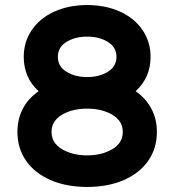

<svg xmlns="http://www.w3.org/2000/svg" viewBox="-20 -730 690 760"><path d="M74 -505C74 -449.7 93.7 -404.3 133 -369C105.7 -350.3 84.8 -327.3 70.5 -300C56.2 -272.7 49 -242 49 -208C49 -164.7 60.3 -126.7 83 -94C105.7 -61.3 137.8 -35.8 179.5 -17.5C221.2 0.8 269.7 10 325 10C380.3 10 428.8 0.8 470.5 -17.5C512.2 -35.8 544.3 -61.3 567 -94C589.7 -126.7 601 -164.7 601 -208C601 -242 593.7 -272.7 579 -300C564.3 -327.3 543.7 -350.3 517 -369C556.3 -405 576 -450.3 576 -505C576 -545 565.2 -580.7 543.5 -612C521.8 -643.3 492 -667.5 454 -684.5C416 -701.5 373 -710 325 -710C277 -710 234 -701.5 196 -684.5C158 -667.5 128.2 -643.3 106.5 -612C84.8 -580.7 74 -545 74 -505ZM407 -446C384.3 -432 357 -425 325 -425C293 -425 265.7 -432 243 -446C220.3 -460 209 -479.7 209 -505C209 -530.3 220.3 -550 243 -564C265.7 -578 293 -585 325 -585C357 -585 384.3 -578 407 -564C429.7 -550 441 -530.3 441 -505C441 -479.7 429.7 -460 407 -446ZM424.5 -139.5C396.8 -123.2 363.7 -115 325 -115C286.3 -115 253.2 -123.2 225.5 -139.5C197.8 -155.8 184 -178.7 184 -208C184 -236.7 197.7 -259.2 225 -275.5C252.3 -291.8 285.7 -300 325 -300C364.3 -300 397.7 -291.8 425 -275.5C452.3 -259.2 466 -236.7 466 -208C466 -178.7 452.2 -155.8 424.5 -139.5Z"/></svg>

Font: Rubik
Style: Regular
Weight: 500
Designer: Hubert & Fischer
Foundry: Hubert & Fischer
Version: Version 1.100